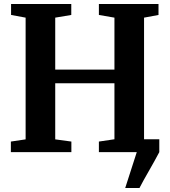

<svg xmlns="http://www.w3.org/2000/svg" viewBox="-20 -763 851 963"><path d="M108.5 -64V-674.5L35.5 -688V-743H337.5V-688L257 -674.5V-414H554V-674.5L476 -688V-743H775V-688L702.5 -674.5V-64.5H779V0Q755.5 44.5 726.5 94.8Q697.5 145 679.5 180H608L666 0H476V-53L554 -64.5V-345.5H257V-64L338 -53V0H34.5V-53Z"/></svg>

Font: Merriweather Text Regular
Style: Bold
Weight: 700
Designer: Eben Sorkin
Foundry: Eben Sorkin
Version: Version 2.100; ttfautohint (v1.7.19-72a1) -l 8 -r 50 -G 200 